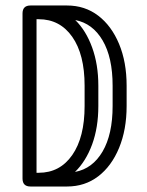

<svg xmlns="http://www.w3.org/2000/svg" viewBox="-20 -679 534 699"><path d="M224 -659Q289 -659 337.5 -622Q386 -585 413.5 -519Q441 -453 441 -367V-293Q441 -207 413.5 -140.5Q386 -74 337.5 -37Q289 0 224 0H91Q62 0 62 -29V-630Q62 -659 91 -659ZM113 -609V-50H121Q198 -50 243 -114.5Q288 -179 288 -293V-367Q288 -481 243 -545Q198 -609 121 -609ZM338 -293Q338 -215 315.5 -153.5Q293 -92 253 -53Q317 -65 353.5 -127.5Q390 -190 390 -293V-367Q390 -470 353.5 -532Q317 -594 254 -606Q293 -568 315.5 -506Q338 -444 338 -367Z"/></svg>

Font: Libertine Sup
Style: Regular
Weight: 400
Designer: Bastien Sozeau
Foundry: NBR — Bastien Sozeau
Version: Version 2.003; ttfautohint (v1.8.4.7-5d5b);gftools[0.9.33]